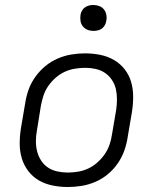

<svg xmlns="http://www.w3.org/2000/svg" viewBox="-20 -742 640 770"><path d="M252 8Q221 8 191 2Q161 -4 136 -18.5Q111 -33 93.5 -56Q76 -79 67.5 -107Q59 -135 59 -166Q59 -197 64 -228L81 -328Q85 -355 94.5 -382Q104 -409 121.5 -433.5Q139 -458 162 -477Q185 -496 212 -507.5Q239 -519 266.5 -523.5Q294 -528 321 -528Q352 -528 382 -522Q412 -516 437 -501.5Q462 -487 480 -464Q498 -441 506 -413Q514 -385 514 -354Q514 -323 509 -292L492 -192Q488 -165 478.5 -138Q469 -111 452 -86.5Q435 -62 412 -43Q389 -24 362 -12.5Q335 -1 307 3.5Q279 8 252 8ZM252 -50Q272 -50 293 -53.5Q314 -57 333.5 -66Q353 -75 370 -90Q387 -105 399.5 -123Q412 -141 419 -161Q426 -181 429 -202L446 -302Q449 -323 449 -344.5Q449 -366 444.5 -385.5Q440 -405 428.5 -422Q417 -439 400.5 -450Q384 -461 363.5 -465.5Q343 -470 322 -470Q302 -470 280.5 -466.5Q259 -463 239.5 -454Q220 -445 203 -430Q186 -415 173.5 -397Q161 -379 154.5 -359Q148 -339 144 -318L128 -218Q124 -197 124 -175.5Q124 -154 129 -134.5Q134 -115 145 -98Q156 -81 172.5 -70Q189 -59 210 -54.5Q231 -50 252 -50ZM355 -618Q342 -618 331 -622.5Q320 -627 312.5 -636Q305 -645 303 -657.5Q301 -670 303 -683Q304 -691 309 -699.5Q314 -708 321.5 -713Q329 -718 337.5 -720Q346 -722 354 -722Q367 -722 378.5 -717.5Q390 -713 397 -704Q404 -695 406.5 -682.5Q409 -670 406 -657Q405 -649 400 -640.5Q395 -632 388 -627Q381 -622 372 -620Q363 -618 355 -618Z"/></svg>

Font: Iosevka Light Extended Oblique
Style: Regular
Weight: 300
Width: 7
Italic angle: -9°
Monospace: yes
Designer: Belleve Invis
Foundry: Belleve Invis
Version: Version 32.5.0; ttfautohint (v1.8.4)